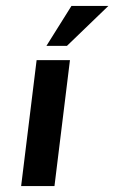

<svg xmlns="http://www.w3.org/2000/svg" viewBox="-20 -625 384 645"><path d="M215 -423 163 0H51L103 -423ZM205 -471H136L220 -605H344Z"/></svg>

Font: Josefin Sans SemiBold
Style: Italic
Weight: 600
Italic angle: -7°
Designer: Santiago Orozco
Foundry: Typemade
Version: Version 2.000